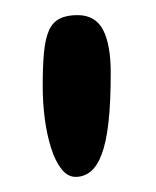

<svg xmlns="http://www.w3.org/2000/svg" viewBox="-20 -659 206 254"><path d="M80 -425Q69.5 -425 61.2 -435.5Q53 -446 47.5 -463.5Q42 -481 39.2 -502.2Q36.5 -523.5 36.5 -545Q36.5 -571.5 38.2 -589.8Q40 -608 44.8 -618.8Q49.5 -629.5 58.8 -634.2Q68 -639 82.5 -639Q94.5 -639 103 -634Q111.5 -629 116.5 -619.2Q121.5 -609.5 124 -595.2Q126.5 -581 126.5 -562.5Q126.5 -523.5 123.5 -497Q120.5 -470.5 114.5 -454.8Q108.5 -439 99.8 -432Q91 -425 80 -425Z"/></svg>

Font: Gluten
Style: Regular
Weight: 400
Designer: Tyler Finck
Foundry: Etcetera Type Company
Version: Version 1.300